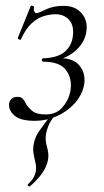

<svg xmlns="http://www.w3.org/2000/svg" viewBox="-20 -422 372 688"><path d="M110 -375Q118 -375 144 -388Q170 -401 208 -401Q250 -401 273 -374Q296 -347 289 -306Q283 -270 252 -241.5Q221 -213 174 -205L178 -213Q238 -218 263.5 -188.5Q289 -159 281 -116Q273 -79 246 -50Q219 -21 182 -5Q145 11 105 11Q52 11 30.5 -9Q9 -29 13 -53Q15 -62 22.5 -68.5Q30 -75 43 -75Q56 -75 62.5 -67Q69 -59 74 -48Q85 -32 99 -22Q113 -12 144 -12Q181 -12 203 -36.5Q225 -61 232 -94Q240 -138 217.5 -169.5Q195 -201 135 -201Q131 -201 130 -207Q129 -213 135 -213Q187 -215 212 -236.5Q237 -258 241 -292Q246 -331 227.5 -351Q209 -371 179 -371Q160 -371 137.5 -364.5Q115 -358 93.5 -338.5Q72 -319 55 -281Q54 -278 48.5 -280.5Q43 -283 44 -287L90 -400Q91 -403 97 -401Q103 -399 102 -396Q100 -386 103 -380.5Q106 -375 110 -375ZM87 246Q85 247 81 244Q77 241 80 239Q94 225 100 214.5Q106 204 108 194Q111 177 107 161Q103 145 100 127Q97 109 102 89Q107 66 121.5 46Q136 26 161 -8Q163 -10 168 -7.5Q173 -5 171 -2Q158 17 152.5 31.5Q147 46 145 58Q141 80 148.5 105Q156 130 152 151Q151 158 145.5 172.5Q140 187 126 205.5Q112 224 87 246Z"/></svg>

Font: Cormorant Infant Light
Style: Italic
Weight: 300
Italic angle: -10°
Designer: Christian Thalmann (Catharsis Fonts)
Foundry: Catharsis Fonts
Version: Version 4.001